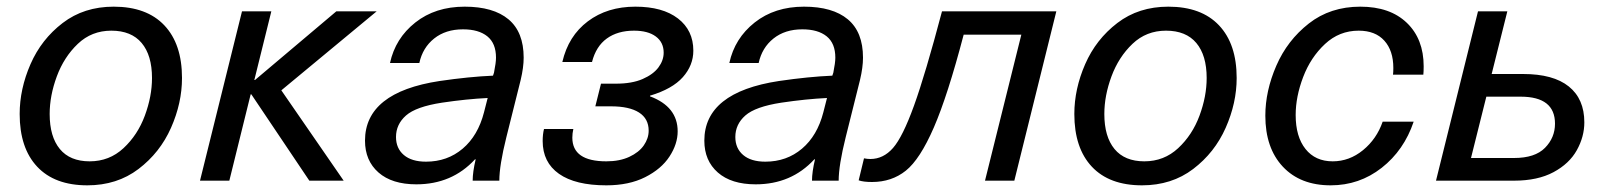

<svg xmlns="http://www.w3.org/2000/svg" viewBox="-20 -542 4833 576"><path d="M526 -308Q526 -233 493 -158.5Q460 -84 395.5 -35Q331 14 242 14Q144 14 91.5 -42Q39 -98 39 -200Q39 -275 71.5 -349.5Q104 -424 168 -473Q232 -522 321 -522Q420 -522 473 -466Q526 -410 526 -308ZM129 -200Q129 -132 159.5 -95Q190 -58 249 -58Q308 -58 350.5 -97.5Q393 -137 414.5 -195Q436 -253 436 -308Q436 -376 405 -413Q374 -450 314 -450Q255 -450 213.5 -410.5Q172 -371 150.5 -313Q129 -255 129 -200Z M1011 0H908L734 -259H732L668 0H580L706 -508H794L743 -302H745L989 -508H1110L824 -271Z M1551 -369Q1551 -340 1542 -302L1499 -130Q1478 -46 1478 0H1398Q1398 -26 1407 -64H1405Q1336 11 1229 11Q1156 11 1115.5 -24.5Q1075 -60 1075 -120Q1075 -265 1299 -299Q1388 -312 1459 -315L1462 -324Q1468 -354 1468 -369Q1468 -412 1442 -433Q1416 -454 1369 -454Q1317 -454 1282.5 -426.5Q1248 -399 1238 -353H1150Q1166 -427 1226 -474.5Q1286 -522 1374 -522Q1460 -522 1505.5 -484Q1551 -446 1551 -369ZM1306 -234Q1228 -222 1198 -195.5Q1168 -169 1168 -131Q1168 -97 1191.5 -77Q1215 -57 1258 -57Q1322 -57 1368 -96Q1414 -135 1432 -205L1443 -248Q1380 -245 1306 -234Z M2060 -390Q2060 -346 2028.5 -310.5Q1997 -275 1930 -255V-253Q2013 -222 2013 -148Q2013 -110 1988.5 -72.5Q1964 -35 1915.5 -10.5Q1867 14 1799 14Q1706 14 1657 -20.5Q1608 -55 1608 -119Q1608 -139 1612 -155H1700Q1697 -142 1697 -129Q1697 -58 1799 -58Q1839 -58 1868 -71.5Q1897 -85 1911.5 -106Q1926 -127 1926 -150Q1926 -186 1897 -204.5Q1868 -223 1813 -223H1766L1783 -291H1828Q1876 -291 1908 -305Q1940 -319 1955.5 -340Q1971 -361 1971 -384Q1971 -415 1947.5 -432.5Q1924 -450 1882 -450Q1833 -450 1800.5 -426.5Q1768 -403 1756 -356H1667Q1685 -434 1743.5 -478Q1802 -522 1886 -522Q1968 -522 2014 -486.5Q2060 -451 2060 -390Z M2569 -369Q2569 -340 2560 -302L2517 -130Q2496 -46 2496 0H2416Q2416 -26 2425 -64H2423Q2354 11 2247 11Q2174 11 2133.5 -24.5Q2093 -60 2093 -120Q2093 -265 2317 -299Q2406 -312 2477 -315L2480 -324Q2486 -354 2486 -369Q2486 -412 2460 -433Q2434 -454 2387 -454Q2335 -454 2300.5 -426.5Q2266 -399 2256 -353H2168Q2184 -427 2244 -474.5Q2304 -522 2392 -522Q2478 -522 2523.5 -484Q2569 -446 2569 -369ZM2324 -234Q2246 -222 2216 -195.5Q2186 -169 2186 -131Q2186 -97 2209.5 -77Q2233 -57 2276 -57Q2340 -57 2386 -96Q2432 -135 2450 -205L2461 -248Q2398 -245 2324 -234Z M2935 0 3044 -438H2871Q2823 -255 2781.5 -159.5Q2740 -64 2697.5 -30Q2655 4 2596 4Q2570 4 2556 -1L2572 -67Q2582 -65 2591 -65Q2630 -65 2659 -98Q2688 -131 2722 -225Q2756 -319 2806 -508H3149L3023 0Z M3690 -308Q3690 -233 3657 -158.5Q3624 -84 3559.5 -35Q3495 14 3406 14Q3308 14 3255.5 -42Q3203 -98 3203 -200Q3203 -275 3235.5 -349.5Q3268 -424 3332 -473Q3396 -522 3485 -522Q3584 -522 3637 -466Q3690 -410 3690 -308ZM3293 -200Q3293 -132 3323.5 -95Q3354 -58 3413 -58Q3472 -58 3514.5 -97.5Q3557 -137 3578.5 -195Q3600 -253 3600 -308Q3600 -376 3569 -413Q3538 -450 3478 -450Q3419 -450 3377.5 -410.5Q3336 -371 3314.5 -313Q3293 -255 3293 -200Z M4251 -343Q4251 -327 4250 -318H4159Q4160 -325 4160 -338Q4160 -390 4133 -420Q4106 -450 4056 -450Q3998 -450 3955 -410Q3912 -370 3889.5 -311Q3867 -252 3867 -197Q3867 -132 3896.5 -95Q3926 -58 3978 -58Q4028 -58 4069 -91.5Q4110 -125 4128 -177H4221Q4192 -91 4125 -38.5Q4058 14 3972 14Q3881 14 3828.5 -42Q3776 -98 3776 -195Q3776 -269 3809 -345Q3842 -421 3906.5 -471.5Q3971 -522 4061 -522Q4150 -522 4200.5 -473.5Q4251 -425 4251 -343Z M4549 -320Q4640 -320 4686.5 -282.5Q4733 -245 4733 -175Q4733 -132 4710.5 -91.5Q4688 -51 4640.5 -25.5Q4593 0 4522 0H4288L4414 -508H4502L4455 -320ZM4393 -68H4522Q4585 -68 4615 -98.5Q4645 -129 4645 -171Q4645 -252 4542 -252H4439Z"/></svg>

Font: CST
Style: Italic
Weight: 400
Italic angle: -14°
Version: Version 1.00